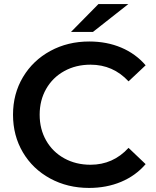

<svg xmlns="http://www.w3.org/2000/svg" viewBox="-20 -914 767 944"><path d="M44 -350Q44 -453 93 -535Q142 -617 227.5 -663.5Q313 -710 419 -710Q505 -710 576 -680Q647 -650 696 -593L612 -514Q536 -596 425 -596Q353 -596 296 -564.5Q239 -533 207 -477Q175 -421 175 -350Q175 -279 207 -223Q239 -167 296 -135.5Q353 -104 425 -104Q536 -104 612 -187L696 -107Q647 -50 575.5 -20Q504 10 418 10Q312 10 226.5 -36.5Q141 -83 92.5 -165Q44 -247 44 -350ZM464 -894H611L437 -757H329Z"/></svg>

Font: APTA Sans SemiBold
Style: Bold
Weight: 600
Version: Version 7.200